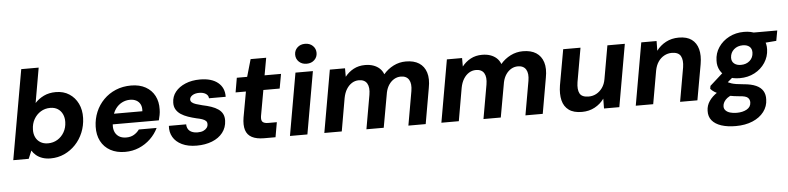

<svg xmlns="http://www.w3.org/2000/svg" viewBox="-52 -1014 6303 1536"><g transform="rotate(-5 3100.0 -246.0)"><path d="M320 12Q284 12 255 2Q226 -8 205 -25.5Q184 -43 172 -64L145 0H21L148 -720H288L239 -440Q268 -472 310 -492.5Q352 -513 407 -513Q469 -513 514.5 -483.5Q560 -454 584.5 -403.5Q609 -353 607 -288Q605 -226 582.5 -171.5Q560 -117 521 -76Q482 -35 431 -11.5Q380 12 320 12ZM310 -110Q352 -110 386 -130.5Q420 -151 440.5 -187Q461 -223 462 -268Q463 -303 450 -331Q437 -359 412 -375Q387 -391 351 -391Q309 -391 275 -370Q241 -349 220.5 -313Q200 -277 199 -230Q198 -195 211 -168Q224 -141 249.5 -125.5Q275 -110 310 -110Z M919 12Q851 12 801 -15.5Q751 -43 725 -93Q699 -143 701 -210Q703 -272 726 -327Q749 -382 790.5 -424Q832 -466 888 -489.5Q944 -513 1011 -513Q1079 -513 1127.5 -486Q1176 -459 1200.5 -411.5Q1225 -364 1223 -303Q1223 -280 1218.5 -257.5Q1214 -235 1209 -216H800L815 -300H1084Q1087 -333 1076 -355Q1065 -377 1043.5 -388.5Q1022 -400 993 -400Q959 -400 928.5 -384.5Q898 -369 876 -338.5Q854 -308 846 -260L841 -231Q834 -193 843.5 -164Q853 -135 877 -118.5Q901 -102 938 -102Q974 -102 1000 -117.5Q1026 -133 1043 -157H1186Q1163 -109 1123 -70.5Q1083 -32 1031 -10Q979 12 919 12Z M1494 12Q1424 12 1375.5 -11.5Q1327 -35 1304 -75Q1281 -115 1285 -165H1424Q1424 -144 1433.5 -127.5Q1443 -111 1463 -102Q1483 -93 1511 -93Q1538 -93 1556 -101Q1574 -109 1584 -122Q1594 -135 1594 -151Q1595 -168 1584.5 -178Q1574 -188 1555 -194.5Q1536 -201 1510 -206Q1476 -214 1444 -225Q1412 -236 1387.5 -252Q1363 -268 1349 -291.5Q1335 -315 1336 -347Q1337 -396 1366.5 -433Q1396 -470 1447.5 -491.5Q1499 -513 1565 -513Q1658 -513 1709 -471Q1760 -429 1758 -357H1624Q1623 -380 1602.5 -393.5Q1582 -407 1549 -407Q1516 -407 1495 -393.5Q1474 -380 1473 -360Q1473 -346 1484 -336.5Q1495 -327 1516 -320Q1537 -313 1566 -306Q1605 -298 1637 -287Q1669 -276 1692 -260Q1715 -244 1726.5 -221.5Q1738 -199 1737 -167Q1735 -112 1703.5 -71.5Q1672 -31 1617.5 -9.5Q1563 12 1494 12Z M2036 0Q1975 0 1938 -19.5Q1901 -39 1888.5 -79Q1876 -119 1886 -180L1923 -385H1840L1860 -501H1943L1983 -640H2108L2083 -501H2215L2194 -385H2063L2026 -178Q2021 -144 2034.5 -131.5Q2048 -119 2079 -119H2148L2127 0Z M2243 0 2331 -501H2471L2383 0ZM2427 -564Q2389 -564 2365 -587Q2341 -610 2341 -644Q2341 -678 2365 -701Q2389 -724 2427 -724Q2465 -724 2489 -701Q2513 -678 2513 -644Q2513 -610 2489 -587Q2465 -564 2427 -564Z M2519 0 2607 -501H2729V-433Q2758 -470 2798.5 -491.5Q2839 -513 2890 -513Q2927 -513 2956 -503Q2985 -493 3006 -474Q3027 -455 3038 -426Q3072 -466 3118.5 -489.5Q3165 -513 3218 -513Q3283 -513 3324 -486.5Q3365 -460 3381 -409.5Q3397 -359 3383 -286L3333 0H3194L3242 -273Q3252 -332 3232.5 -364Q3213 -396 3167 -396Q3139 -396 3114.5 -382Q3090 -368 3072 -342Q3054 -316 3046 -279L2996 0H2857L2905 -273Q2915 -332 2896 -364Q2877 -396 2830 -396Q2800 -396 2774.5 -380Q2749 -364 2731 -335Q2713 -306 2705 -264L2659 0Z M3459 0 3547 -501H3669V-433Q3698 -470 3738.5 -491.5Q3779 -513 3830 -513Q3867 -513 3896 -503Q3925 -493 3946 -474Q3967 -455 3978 -426Q4012 -466 4058.5 -489.5Q4105 -513 4158 -513Q4223 -513 4264 -486.5Q4305 -460 4321 -409.5Q4337 -359 4323 -286L4273 0H4134L4182 -273Q4192 -332 4172.5 -364Q4153 -396 4107 -396Q4079 -396 4054.5 -382Q4030 -368 4012 -342Q3994 -316 3986 -279L3936 0H3797L3845 -273Q3855 -332 3836 -364Q3817 -396 3770 -396Q3740 -396 3714.5 -380Q3689 -364 3671 -335Q3653 -306 3645 -264L3599 0Z M4587 12Q4521 12 4482.5 -16Q4444 -44 4431.5 -95Q4419 -146 4430 -215L4481 -501H4620L4572 -228Q4563 -169 4580 -137.5Q4597 -106 4652 -106Q4685 -106 4713 -121Q4741 -136 4761.5 -164.5Q4782 -193 4789 -234L4836 -501H4976L4888 0H4765L4766 -79Q4737 -38 4691 -13Q4645 12 4587 12Z M5020 0 5108 -501H5231L5230 -423Q5260 -464 5306 -488.5Q5352 -513 5410 -513Q5475 -513 5513 -485Q5551 -457 5564.5 -406.5Q5578 -356 5566 -286L5515 0H5376L5424 -273Q5433 -331 5415 -363.5Q5397 -396 5343 -396Q5311 -396 5282.5 -380.5Q5254 -365 5234.5 -336.5Q5215 -308 5207 -267L5160 0Z M5804 232Q5737 232 5688 216Q5639 200 5613 168.5Q5587 137 5589 90Q5590 48 5614 13Q5638 -22 5680 -49.5Q5722 -77 5779 -96L5817 -27Q5765 -11 5742.5 13.5Q5720 38 5719 65Q5718 85 5731 99Q5744 113 5767 120Q5790 127 5820 127Q5868 127 5901 108.5Q5934 90 5935 54Q5936 31 5920 15.5Q5904 0 5854 -3Q5808 -7 5771 -14.5Q5734 -22 5705.5 -32.5Q5677 -43 5656.5 -56Q5636 -69 5625 -83L5629 -106L5756 -220L5847 -189L5698 -62L5751 -134Q5762 -127 5773 -121.5Q5784 -116 5799.5 -111Q5815 -106 5837.5 -102.5Q5860 -99 5893 -96Q5955 -91 5993 -74Q6031 -57 6048.5 -28Q6066 1 6064 41Q6063 96 6030 139.5Q5997 183 5938.5 207.5Q5880 232 5804 232ZM5869 -147Q5811 -147 5772 -167.5Q5733 -188 5713 -223.5Q5693 -259 5695 -303Q5696 -362 5728 -409.5Q5760 -457 5813.5 -485Q5867 -513 5933 -513Q5991 -513 6030 -492.5Q6069 -472 6088.5 -437Q6108 -402 6106 -357Q6104 -299 6072.5 -251Q6041 -203 5988 -175Q5935 -147 5869 -147ZM5887 -252Q5930 -252 5958 -277Q5986 -302 5987 -342Q5988 -374 5968 -390.5Q5948 -407 5915 -407Q5872 -407 5843.5 -382Q5815 -357 5813 -317Q5812 -286 5832.5 -269Q5853 -252 5887 -252ZM5998 -404 5992 -501H6200L6185 -419Z"/></g></svg>

Font: DM Sans 17pt ExtraBold
Style: Italic
Weight: 800
Italic angle: -10°
Version: Version 4.004;gftools[0.9.30]